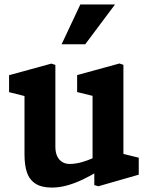

<svg xmlns="http://www.w3.org/2000/svg" viewBox="-20 -838 660 870"><path d="M91 -138.5V-434.2L123.1 -394.9L21.1 -420.4V-497.3L212.8 -549.8L230.9 -543.8V-173Q230.9 -147 239.5 -129.5Q248.2 -112 262.7 -103.5Q277.2 -95.1 295.1 -95.1Q321.5 -95.1 348.5 -102.6Q375.4 -110.1 407.5 -123.9Q419 -128.6 431.6 -134.3V-66.3Q390.3 -41.3 354.1 -24.1Q317.8 -6.9 283.1 2.5Q248.3 12 215.6 12Q168.2 12 140.7 -5.9Q113.2 -23.8 102.1 -56.5Q91 -89.2 91 -138.5ZM407.3 -84.4 399.4 -97.5V-426L421.1 -398.3L329.5 -420.9V-497.8L521.2 -550.3L539.2 -544.3V-117.9L517.1 -145.9L608.7 -123.4V-46.5L425.7 6L407.3 0.6ZM501.1 -817.7H344L259.2 -637.4H366.2Z"/></svg>

Font: Monaspace Xenon Var ExtraLight
Style: Regular
Weight: 200
Designer: Riley Cran and the Lettermatic Team
Version: Version 1.200 (Monaspace Xenon Var)